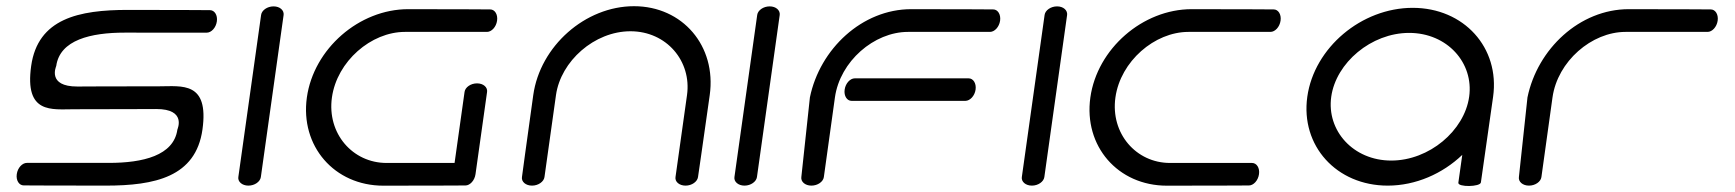

<svg xmlns="http://www.w3.org/2000/svg" viewBox="-20 -611 5710 632"><path d="M504.8 -326.9C343.3 -326.9 234.7 -326.2 234.7 -326.2C134.2 -326 164.8 -392 165.1 -393.9C177.2 -479.8 279.1 -503.6 390.6 -503.6C502.2 -503.6 660.6 -503.5 660.6 -503.5C675.6 -503.5 690.9 -519.7 693.8 -540.6C696.8 -561.5 686 -577.6 671 -577.6C671 -577.6 562.6 -578.4 401.1 -578.4C239.6 -578.4 104.6 -550 82.6 -393.9C60.3 -234.8 150.7 -251.4 224.2 -251.4C385.7 -251.4 493.8 -252.3 494.3 -252.1C594.8 -252.3 564.2 -186.4 563.9 -184.5C551.8 -98.6 449.9 -74.8 338.4 -74.8C226.8 -74.8 68.4 -74.8 68.4 -74.8C53.4 -74.8 38.1 -58.7 35.2 -37.8C32.2 -16.9 43 -0.7 58 -0.7C58 -0.7 166.4 0 327.9 0C489.4 0 624.4 -28.3 646.4 -184.5C668.7 -343.6 578.3 -326.9 504.8 -326.9Z M913.6 -562C915.3 -577 901.4 -590 880.5 -590C859.6 -590 841.6 -577 839.5 -562C839.3 -561.8 764.5 -28 764.5 -28C762.4 -13.2 776.7 0 797.6 0C818.5 0 836.4 -13 838.6 -28Z M1593.5 -580C1593.5 -580 1485.1 -580.8 1323.6 -580.8C1162.1 -580.8 1012.6 -450.4 990.1 -290.3C967.6 -130.2 1080.4 0.2 1241.9 0.2C1403.4 0.2 1512 -0.5 1512 -0.5C1527 -0.5 1542.3 -16.7 1545.2 -37.6L1583.3 -308.6C1585.4 -323.6 1571.1 -336.6 1550.2 -336.6C1529.3 -336.6 1511.3 -323.6 1509.2 -308.6L1476.3 -74.6C1421 -74.6 1326.4 -74.6 1252.4 -74.6C1140.9 -74.6 1055.9 -171.4 1072.6 -290.3C1089.3 -409.2 1201.5 -506 1313 -506C1424.6 -506 1583 -506 1583 -506C1598 -506 1613.3 -522.1 1616.2 -543C1619.2 -563.9 1608.5 -580 1593.5 -580Z M2277.6 -28C2277.6 -28 2293.5 -136.5 2316.2 -298C2338.9 -459.5 2227 -590.6 2066.9 -590.6C1906.7 -590.6 1758 -459.5 1735.3 -298C1712.6 -136.5 1698.1 -28 1698.1 -28C1695.9 -13 1710.3 0 1731.2 0C1752.1 0 1770 -13 1772.2 -28C1772.2 -28 1794.4 -186.5 1810.1 -298C1825.8 -409.5 1936.4 -508.1 2055.3 -508.1C2174.2 -508.1 2257.1 -409.5 2241.4 -298C2225.8 -186.5 2203.5 -28 2203.5 -28C2201.3 -13 2215.7 0 2236.6 0C2257.5 0 2275.4 -13 2277.6 -28Z M2546.6 -562C2548.3 -577 2534.4 -590 2513.5 -590C2492.6 -590 2474.6 -577 2472.5 -562C2472.3 -561.8 2397.5 -28 2397.5 -28C2395.4 -13.2 2409.7 0 2430.6 0C2451.5 0 2469.4 -13 2471.6 -28Z M3158.1 -279C3173.1 -279.4 3188.3 -295.2 3191.3 -316C3194.2 -337 3183.5 -353.1 3168.5 -353.1C3168.4 -353.3 2793.5 -353.1 2793.5 -353.1C2778.7 -353.1 2763.2 -337 2760.3 -316C2757.3 -295.2 2768.1 -279 2783.1 -279ZM2691.8 -28C2691.8 -28 2711.6 -171.4 2728.3 -290.3C2745 -409.2 2857.2 -506 2968.8 -506C3080.3 -506 3238.8 -506 3238.8 -506C3253.8 -506 3269 -522.1 3272 -543C3274.9 -563.9 3264.2 -580 3249.2 -580C3249.2 -580 3140.8 -580.8 2979.3 -580.8C2817.8 -580.8 2678.8 -450.1 2645.9 -290.3C2645.9 -290.3 2617.8 -28 2617.7 -28C2615.7 -13 2630 0 2650.9 0C2671.8 0 2689.7 -13 2691.8 -28Z M3492.6 -562C3494.3 -577 3480.4 -590 3459.5 -590C3438.6 -590 3420.6 -577 3418.5 -562C3418.3 -561.8 3343.5 -28 3343.5 -28C3341.4 -13.2 3355.7 0 3376.6 0C3397.5 0 3415.4 -13 3417.6 -28Z M4172.5 -580C4172.5 -580 4064.1 -580.8 3902.6 -580.8C3741.1 -580.8 3591.6 -450.4 3569.1 -290.3C3546.6 -130.2 3659.4 0.2 3820.9 0.2C3982.4 0.2 4091 -0.5 4091 -0.5C4106 -0.5 4121.3 -16.7 4124.2 -37.6C4127.2 -58.5 4116.4 -74.6 4101.4 -74.6C4101.4 -74.6 3942.9 -74.6 3831.4 -74.6C3719.9 -74.6 3634.9 -171.4 3651.6 -290.3C3668.3 -409.2 3780.5 -506 3892 -506C4003.6 -506 4162 -506 4162 -506C4177 -506 4192.3 -522.1 4195.2 -543C4198.2 -563.9 4187.5 -580 4172.5 -580Z M4854.6 -10.5 4894.8 -292.6C4917.5 -454.1 4798.7 -585.2 4630.1 -585.2C4461.6 -585.2 4305.9 -454.1 4283.2 -292.6C4260.5 -131.1 4379.3 0 4547.9 0C4640.1 0 4728.4 -39.2 4793.3 -101.2C4789 -70.6 4784.7 -40.1 4780.4 -9.5C4778.3 5.5 4852.5 4.5 4854.6 -10.5ZM4362 -292.6C4377.6 -404.1 4493.4 -502.7 4618.5 -502.7C4743.7 -502.7 4831.7 -404.1 4816 -292.6C4800.4 -181.1 4684.6 -82.5 4559.5 -82.5C4434.3 -82.5 4346.3 -181.1 4362 -292.6Z M5053.8 -28C5053.8 -28 5073.6 -171.4 5090.3 -290.3C5107 -409.2 5219.2 -506 5330.8 -506C5442.3 -506 5600.8 -506 5600.8 -506C5615.8 -506 5631 -522.1 5634 -543C5636.9 -563.9 5626.2 -580 5611.2 -580C5611.2 -580 5502.8 -580.8 5341.3 -580.8C5179.8 -580.8 5040.8 -450.1 5007.9 -290.3C5007.9 -290.3 4979.8 -28 4979.7 -28C4977.7 -13 4992 0 5012.9 0C5033.8 0 5051.7 -13 5053.8 -28Z"/></svg>

Font: Hi.
Style: Regular
Weight: 400
Designer: Mew Too, Robert Jablonski
Foundry: Cannot Into Space Fonts
Version: Version 1.996